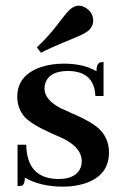

<svg xmlns="http://www.w3.org/2000/svg" viewBox="-20 -660 443 689"><path d="M189.5 -17.6Q254.9 -17.6 270.5 -61.5Q273.4 -71.3 273.4 -81.1Q273.4 -127.9 211.9 -160.2Q198.2 -167 168.9 -179.7Q93.8 -212.9 68.4 -240.2Q42 -271.5 42 -312.5Q42 -389.6 126 -418.9Q163.1 -431.6 209 -431.6Q280.3 -431.6 326.2 -404.3Q326.2 -433.6 341.8 -436.5Q346.7 -437.5 351.6 -437.5V-315.4H322.3Q318.4 -404.3 224.6 -405.3Q159.2 -405.3 143.6 -364.3Q139.6 -353.5 139.6 -342.8Q139.6 -301.8 198.2 -271.5Q210.9 -265.6 239.3 -252.9Q316.4 -219.7 341.8 -191.4Q371.1 -158.2 371.1 -113.3Q371.1 -30.3 285.2 -2Q250 9.8 207 9.8Q125 9.8 69.3 -22.5Q69.3 2.9 56.6 6.8Q50.8 7.8 43 7.8V-140.6H74.2Q76.2 -18.6 189.5 -17.6ZM295.9 -548.8Q313.5 -563.5 314.5 -585Q314.5 -616.2 286.1 -632.8Q274.4 -639.6 262.7 -639.6Q248 -639.6 233.4 -627.9Q221.7 -619.1 183.6 -568.4Q148.4 -523.4 112.3 -490.2L127 -470.7Q153.3 -485.4 246.1 -523.4Q282.2 -538.1 295.9 -548.8Z"/></svg>

Font: Abhaya Libre
Style: Bold
Weight: 700
Designer: Pushpananda Ekanayake, Sol Matas, Pathum Egodawatta
Foundry: Mooniak
Version: Version 1.050 ; ttfautohint (v1.6)